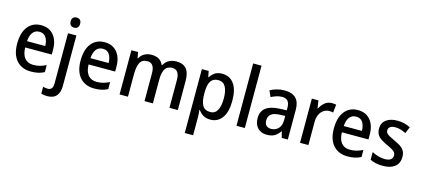

<svg xmlns="http://www.w3.org/2000/svg" viewBox="-72 -1390 4958 2261"><g transform="rotate(15 2407.0 -260.0)"><path d="M268 -549Q366 -549 420.5 -482.5Q475 -416 475 -307V-247H151Q153 -162 189.5 -117.5Q226 -73 294 -73Q338 -73 374.5 -83Q411 -93 450 -112V-26Q413 -7 375 1.5Q337 10 288 10Q175 10 111.5 -62.5Q48 -135 48 -266Q48 -402 107 -475.5Q166 -549 268 -549ZM267 -469Q217 -469 187.5 -432.5Q158 -396 153 -324H375Q374 -387 348 -428Q322 -469 267 -469Z M589 -683Q589 -715 605 -729.5Q621 -744 647 -744Q672 -744 688 -729.5Q704 -715 704 -683Q704 -651 688 -636Q672 -621 647 -621Q621 -621 605 -636Q589 -651 589 -683ZM548 240Q505 240 475 229V145Q489 149 502.5 151.5Q516 154 532 154Q561 154 578 136Q595 118 595 71V-539H697V74Q697 153 661 196.5Q625 240 548 240Z M1041 -549Q1139 -549 1193.5 -482.5Q1248 -416 1248 -307V-247H924Q926 -162 962.5 -117.5Q999 -73 1067 -73Q1111 -73 1147.5 -83Q1184 -93 1223 -112V-26Q1186 -7 1148 1.5Q1110 10 1061 10Q948 10 884.5 -62.5Q821 -135 821 -266Q821 -402 880 -475.5Q939 -549 1041 -549ZM1040 -469Q990 -469 960.5 -432.5Q931 -396 926 -324H1148Q1147 -387 1121 -428Q1095 -469 1040 -469Z M1915 -549Q1997 -549 2037.5 -502Q2078 -455 2078 -354V0H1976V-338Q1976 -463 1889 -463Q1827 -463 1800.5 -418.5Q1774 -374 1774 -290V0H1672V-339Q1672 -463 1585 -463Q1518 -463 1494 -413Q1470 -363 1470 -273V0H1368V-539H1449L1462 -467H1468Q1490 -509 1528.5 -529Q1567 -549 1611 -549Q1722 -549 1756 -464H1764Q1788 -508 1827.5 -528.5Q1867 -549 1915 -549Z M2475 -549Q2565 -549 2617.5 -479Q2670 -409 2670 -270Q2670 -134 2617.5 -62Q2565 10 2476 10Q2423 10 2387 -12Q2351 -34 2329 -68H2323Q2325 -48 2327 -25.5Q2329 -3 2329 14V240H2227V-539H2310L2324 -467H2329Q2352 -505 2387 -527Q2422 -549 2475 -549ZM2450 -464Q2386 -464 2358 -420.5Q2330 -377 2329 -287V-268Q2329 -173 2356.5 -124.5Q2384 -76 2452 -76Q2510 -76 2538 -127.5Q2566 -179 2566 -271Q2566 -363 2538 -413.5Q2510 -464 2450 -464Z M2895 0H2793V-760H2895Z M3235 -549Q3419 -549 3419 -364V0H3345L3326 -75H3323Q3292 -31 3256.5 -10.5Q3221 10 3162 10Q3093 10 3051.5 -33.5Q3010 -77 3010 -153Q3010 -318 3236 -326L3318 -329V-360Q3318 -417 3294.5 -442.5Q3271 -468 3227 -468Q3192 -468 3159 -457.5Q3126 -447 3093 -430L3060 -504Q3096 -524 3141 -536.5Q3186 -549 3235 -549ZM3255 -258Q3178 -255 3146.5 -228Q3115 -201 3115 -153Q3115 -110 3137 -90Q3159 -70 3195 -70Q3248 -70 3283 -106Q3318 -142 3318 -211V-261Z M3810 -549Q3823 -549 3837 -547.5Q3851 -546 3863 -544L3852 -445Q3842 -448 3829 -449.5Q3816 -451 3805 -451Q3768 -451 3737 -430.5Q3706 -410 3688 -372Q3670 -334 3670 -282V0H3568V-539H3648L3662 -445H3667Q3689 -489 3725 -519Q3761 -549 3810 -549Z M4129 -549Q4227 -549 4281.5 -482.5Q4336 -416 4336 -307V-247H4012Q4014 -162 4050.5 -117.5Q4087 -73 4155 -73Q4199 -73 4235.5 -83Q4272 -93 4311 -112V-26Q4274 -7 4236 1.5Q4198 10 4149 10Q4036 10 3972.5 -62.5Q3909 -135 3909 -266Q3909 -402 3968 -475.5Q4027 -549 4129 -549ZM4128 -469Q4078 -469 4048.5 -432.5Q4019 -396 4014 -324H4236Q4235 -387 4209 -428Q4183 -469 4128 -469Z M4776 -151Q4776 -72 4723.5 -31Q4671 10 4578 10Q4529 10 4491.5 1.5Q4454 -7 4423 -22V-116Q4454 -99 4496 -86Q4538 -73 4579 -73Q4629 -73 4652.5 -91.5Q4676 -110 4676 -142Q4676 -161 4667 -175.5Q4658 -190 4634.5 -205Q4611 -220 4565 -240Q4520 -261 4488 -282Q4456 -303 4439.5 -332Q4423 -361 4423 -405Q4423 -473 4474 -511Q4525 -549 4610 -549Q4654 -549 4693 -539.5Q4732 -530 4769 -511L4736 -432Q4705 -447 4673.5 -457Q4642 -467 4607 -467Q4566 -467 4544 -451.5Q4522 -436 4522 -409Q4522 -389 4532 -375.5Q4542 -362 4566.5 -348Q4591 -334 4635 -314Q4678 -295 4710 -274Q4742 -253 4759 -224Q4776 -195 4776 -151Z"/></g></svg>

Font: Noto Sans Gurmukhi UI SemiCondensed Medium
Style: Regular
Weight: 500
Width: 4
Designer: Jelle Bosma - Monotype Design Team
Foundry: Monotype Imaging Inc.
Version: Version 2.004; ttfautohint (v1.8.4.7-5d5b)